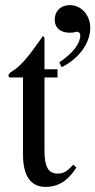

<svg xmlns="http://www.w3.org/2000/svg" viewBox="-20 -721 373 751"><path d="M221 -458C288 -491 333 -552 333 -612C333 -662 298 -701 253 -701C218 -701 194 -678 194 -644C194 -612 216 -593 253 -593C260 -593 267 -594 273 -595C278 -597 280 -597 280 -597C288 -597 294 -591 294 -584C294 -550 266 -514 212 -477ZM266 -77C244 -51 228 -42 206 -42C169 -42 154 -68 154 -132V-418H205V-450H154V-566C154 -576 152 -579 147 -579C141 -569 133 -560 127 -551C89 -496 56 -459 30 -444C19 -437 13 -431 13 -425C13 -422 14 -420 17 -418H70V-117C70 -33 100 10 158 10C208 10 246 -14 279 -66Z"/></svg>

Font: XITS Math
Style: Regular
Weight: 400
Designer: MicroPress Inc., with final additions and corrections provided by Coen Hoffman, Elsevier (retired)
Version: Version 1.108